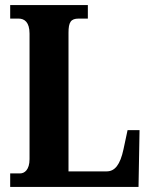

<svg xmlns="http://www.w3.org/2000/svg" viewBox="-20 -734 591 754"><path d="M20 0H524L528 -223H481L465 -148C452 -87 431 -61 399 -61H249V-605C249 -647 258 -661 289 -661H325V-714H20V-661H53C76 -661 96 -647 96 -602V-109C96 -67 76 -53 59 -53H20Z"/></svg>

Font: Noto Serif Armenian ExtraCondensed ExtraBold
Style: Regular
Weight: 800
Width: 2
Designer: Monotype Design Team
Foundry: Monotype Imaging Inc.
Version: Version 2.008